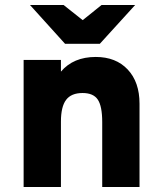

<svg xmlns="http://www.w3.org/2000/svg" viewBox="-20 -752 651 772"><path d="M75 0V-511H225V-464Q275 -523 365 -523Q446 -523 493.5 -472.5Q541 -422 541 -335V0H391V-261Q391 -325 373.2 -351.5Q355.5 -378 312 -378Q266.5 -378 245.8 -350.5Q225 -323 225 -263V0ZM241.5 -576 100.5 -732H235.5L312.5 -671L388.5 -732H523.5L381.5 -576Z"/></svg>

Font: Overpass Black
Style: Regular
Weight: 900
Designer: Delve Withrington, Dave Bailey, Thomas Jockin
Foundry: Delve Fonts LLC
Version: Version 4.000; ttfautohint (v1.8.3)